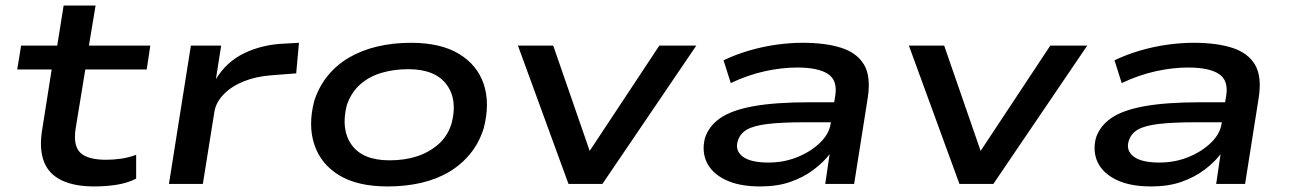

<svg xmlns="http://www.w3.org/2000/svg" viewBox="-20 -662 4646 691"><path d="M319 9Q248 9 202 -13Q156 -35 138.5 -79.5Q121 -124 131 -190L166 -412H42L56 -498H186L209 -642H324L300 -498H521L508 -412H287L252 -198Q243 -137 269.5 -112Q296 -87 362 -87Q389 -87 416.5 -91Q444 -95 470 -105V-19Q438 -3 399.5 3Q361 9 319 9Z M588 0 667 -498H776L757 -377Q795 -440 860 -471Q925 -502 1003 -505L1056 -508L1046 -398L956 -391Q902 -387 858 -369.5Q814 -352 786 -323.5Q758 -295 752 -262L710 0Z M1375 9Q1267 9 1201 -31Q1135 -71 1111.5 -141Q1088 -211 1111 -299Q1128 -351 1160 -390Q1192 -429 1236.5 -455Q1281 -481 1337.5 -494.5Q1394 -508 1459 -508Q1566 -508 1632 -468Q1698 -428 1721 -359Q1744 -290 1721 -201Q1705 -149 1673 -109.5Q1641 -70 1596.5 -43.5Q1552 -17 1496 -4Q1440 9 1375 9ZM1382 -85Q1437 -85 1481 -99.5Q1525 -114 1558 -143Q1591 -172 1605 -217Q1628 -303 1587 -358Q1546 -413 1449 -413Q1397 -413 1352 -399.5Q1307 -386 1275 -357Q1243 -328 1228 -283Q1206 -195 1246 -140Q1286 -85 1382 -85Z M2026 0 1844 -498H1971L2105 -111H2097L2353 -498H2486L2148 0Z M2716 9Q2640 9 2591.5 -14.5Q2543 -38 2524 -77Q2505 -116 2517 -165Q2531 -208 2571.5 -236.5Q2612 -265 2690.5 -279.5Q2769 -294 2896 -294H3004L2994 -222H2878Q2795 -222 2744 -216Q2693 -210 2668 -195.5Q2643 -181 2635 -154Q2625 -120 2653 -98.5Q2681 -77 2746 -77Q2801 -77 2849.5 -96.5Q2898 -116 2931.5 -148.5Q2965 -181 2970 -220L2986 -317Q2995 -373 2959.5 -396Q2924 -419 2849 -419Q2793 -419 2732 -405.5Q2671 -392 2610 -363L2584 -445Q2628 -466 2676 -480Q2724 -494 2773 -501Q2822 -508 2869 -508Q2951 -508 3007.5 -490Q3064 -472 3089.5 -429.5Q3115 -387 3103 -310L3054 0H2950L2966 -109L2968 -110Q2945 -79 2908.5 -51.5Q2872 -24 2825 -7.5Q2778 9 2716 9Z M3433 0 3251 -498H3378L3512 -111H3504L3760 -498H3893L3555 0Z M4123 9Q4047 9 3998.5 -14.5Q3950 -38 3931 -77Q3912 -116 3924 -165Q3938 -208 3978.5 -236.5Q4019 -265 4097.5 -279.5Q4176 -294 4303 -294H4411L4401 -222H4285Q4202 -222 4151 -216Q4100 -210 4075 -195.5Q4050 -181 4042 -154Q4032 -120 4060 -98.5Q4088 -77 4153 -77Q4208 -77 4256.5 -96.5Q4305 -116 4338.5 -148.5Q4372 -181 4377 -220L4393 -317Q4402 -373 4366.5 -396Q4331 -419 4256 -419Q4200 -419 4139 -405.5Q4078 -392 4017 -363L3991 -445Q4035 -466 4083 -480Q4131 -494 4180 -501Q4229 -508 4276 -508Q4358 -508 4414.5 -490Q4471 -472 4496.5 -429.5Q4522 -387 4510 -310L4461 0H4357L4373 -109L4375 -110Q4352 -79 4315.5 -51.5Q4279 -24 4232 -7.5Q4185 9 4123 9Z"/></svg>

Font: Nunito Sans 7pt Expanded SemiBold
Style: Italic
Weight: 600
Width: 7
Italic angle: -9°
Designer: Vernon Adams
Foundry: Vernon Adams
Version: Version 3.101;gftools[0.9.27]